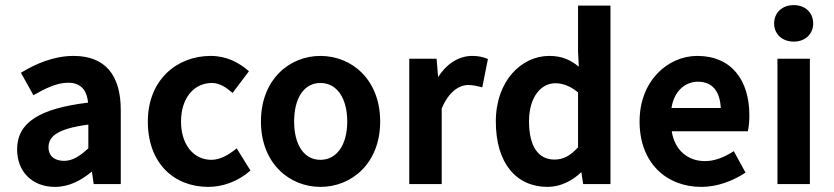

<svg xmlns="http://www.w3.org/2000/svg" viewBox="-20 -721 3265 752"><path d="M47 -136C47 -48 107 11 195 11C251 11 297 -14 340 -49L347 0H453V-290C453 -427 392 -502 268 -502C191 -502 119 -471 62 -436L111 -348C156 -374 202 -397 247 -397C302 -397 321 -361 325 -319C133 -296 47 -240 47 -136ZM326 -233V-140C293 -110 265 -91 231 -91C196 -91 170 -108 170 -144C170 -187 205 -217 326 -233Z M559 -245C559 -82 661 11 796 11C852 11 912 -10 961 -53L907 -140C877 -115 842 -95 808 -95C738 -95 689 -155 689 -245C689 -336 739 -396 810 -396C839 -396 863 -381 891 -357L955 -442C916 -476 868 -502 805 -502C674 -502 559 -409 559 -245Z M1235 11C1358 11 1469 -82 1469 -245C1469 -409 1358 -502 1235 -502C1113 -502 1002 -409 1002 -245C1002 -82 1113 11 1235 11ZM1235 -396C1300 -396 1340 -336 1340 -245C1340 -155 1300 -95 1235 -95C1170 -95 1132 -155 1132 -245C1132 -336 1170 -396 1235 -396Z M1583 -491V0H1710V-296C1738 -363 1779 -388 1814 -388C1833 -388 1849 -384 1869 -379L1891 -490C1872 -498 1854 -502 1829 -502C1780 -502 1731 -474 1696 -419L1690 -491Z M1922 -245C1922 -83 2001 11 2125 11C2176 11 2223 -14 2257 -47L2264 0H2371V-699H2244V-519L2247 -460C2213 -487 2181 -502 2131 -502C2023 -502 1922 -405 1922 -245ZM2052 -246C2052 -341 2099 -395 2155 -395C2184 -395 2214 -384 2244 -359V-144C2214 -111 2186 -96 2152 -96C2088 -96 2052 -148 2052 -246Z M2727 11C2789 11 2850 -12 2900 -45L2854 -129C2817 -105 2780 -90 2741 -90C2673 -90 2622 -134 2611 -207H2909C2913 -223 2915 -247 2915 -269C2915 -407 2845 -502 2711 -502C2596 -502 2485 -405 2485 -245C2485 -83 2590 11 2727 11ZM2714 -401C2771 -401 2800 -362 2803 -298H2610C2620 -365 2664 -401 2714 -401Z M3025 -491V0H3152V-491ZM3012 -629C3012 -587 3044 -558 3089 -558C3133 -558 3165 -587 3165 -629C3165 -672 3133 -701 3089 -701C3044 -701 3012 -672 3012 -629Z"/></svg>

Font: Source Sans Pro SemBd
Style: Regular
Weight: 700
Designer: Paul D. Hunt
Foundry: Adobe Systems Incorporated
Version: Version 2.020;PS 2.0;hotconv 1.0.86;makeotf.lib2.5.63406